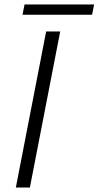

<svg xmlns="http://www.w3.org/2000/svg" viewBox="-20 -841 442 861"><path d="M51 0 187 -700H250L114 0ZM81 -775 90 -821H402L393 -775Z"/></svg>

Font: REM ExtraLight
Style: Italic
Weight: 250
Italic angle: -11°
Designer: Octavio Pardo
Foundry: Ashler Design
Version: Version 1.005;gftools[0.9.28]